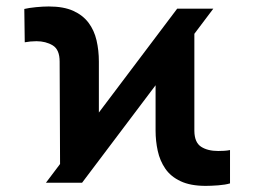

<svg xmlns="http://www.w3.org/2000/svg" viewBox="-20 -573 797 602"><path d="M124 0 535.6 -545.9H648.9L237.3 0ZM168.5 -13.2 167 -379.9Q167 -417.5 145.3 -430.7Q123.5 -443.8 94.2 -443.8Q85 -443.8 75.4 -442.9Q65.9 -441.9 57.6 -440.4L56.2 -544.9Q70.3 -548.3 92.5 -550.5Q114.7 -552.7 132.8 -552.7Q179.2 -552.7 209.5 -539.1Q239.7 -525.4 257.6 -501.7Q275.4 -478 282.7 -446.5Q290 -415 290 -379.9V-120.6ZM625 9.8Q577.1 9.8 546.1 -4.9Q515.1 -19.5 498.3 -44.2Q481.4 -68.8 474.6 -99.9Q467.8 -130.9 467.8 -163.6V-424.3L589.4 -532.2V-162.6Q589.8 -126.5 610.4 -113Q630.9 -99.6 664.1 -99.6Q671.4 -99.6 681.6 -100.1Q691.9 -100.6 701.2 -102.5V2Q687 6.3 664.3 8.1Q641.6 9.8 625 9.8Z"/></svg>

Font: Inter 17pt
Style: Bold
Weight: 700
Version: Version 4.001;git-66647c0bb